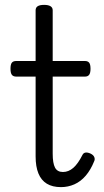

<svg xmlns="http://www.w3.org/2000/svg" viewBox="-20 -750 428 787"><path d="M230 17Q195 17 172 3Q149 -11 137.5 -39Q126 -67 126 -109V-436H47Q34 -436 28.5 -443.5Q23 -451 23 -468Q23 -486 28.5 -493Q34 -500 47 -500H126V-708Q126 -719 134.5 -724.5Q143 -730 161 -730Q178 -730 187 -724.5Q196 -719 196 -708V-500H328Q340 -500 345.5 -493Q351 -486 351 -468Q351 -451 345.5 -443.5Q340 -436 328 -436H196V-120Q196 -81 205.5 -63Q215 -45 238 -45Q261 -45 280.5 -62Q300 -79 318 -115Q322 -123 330 -124.5Q338 -126 350 -121Q363 -115 366.5 -106Q370 -97 366 -89Q352 -54 331.5 -30Q311 -6 285 5.5Q259 17 230 17Z"/></svg>

Font: Playwrite GB S Light
Style: Regular
Weight: 300
Designer: Veronika Burian, José Scaglione
Foundry: TypeTogether
Version: Version 1.002